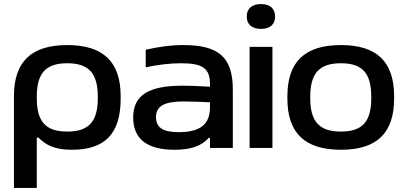

<svg xmlns="http://www.w3.org/2000/svg" viewBox="-20 -732 2001 950"><path d="M577 -244V-256C577 -427 490 -509 313 -509C135 -509 49 -427 49 -256V198H162V-51H170C206 -16 247 9 336 9C498 9 577 -69 577 -244ZM162 -247V-253C162 -370 206 -419 313 -419C419 -419 464 -370 464 -253V-247C464 -130 419 -81 313 -81C206 -81 162 -130 162 -247Z M888 -509C825 -509 768 -501 701 -486V-399C762 -412 822 -419 876 -419C983 -419 1019 -394 1019 -315V-303C955 -307 909 -308 883 -308C712 -308 639 -259 639 -151C639 -43 709 9 844 9C923 9 977 -9 1013 -50H1019V0H1132V-288C1132 -446 1065 -509 888 -509ZM752 -152C752 -207 792 -230 889 -230C920 -230 972 -228 1019 -226V-201C1019 -119 973 -78 864 -78C786 -78 752 -101 752 -152Z M1215 -500V0H1328V-500ZM1201 -649C1201 -612 1226 -589 1272 -589C1316 -589 1341 -612 1341 -649V-651C1341 -689 1316 -712 1272 -712C1226 -712 1201 -689 1201 -651Z M1402 -256V-244C1402 -73 1489 9 1667 9C1844 9 1930 -73 1930 -244V-256C1930 -427 1844 -509 1667 -509C1489 -509 1402 -427 1402 -256ZM1515 -247V-253C1515 -370 1560 -419 1667 -419C1773 -419 1817 -370 1817 -253V-247C1817 -130 1773 -81 1667 -81C1560 -81 1515 -130 1515 -247Z"/></svg>

Font: LT Wave Medium
Style: Regular
Weight: 500
Designer: Daniel Lyons
Version: Version 2.5 (Glyphs App)